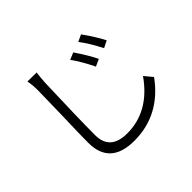

<svg xmlns="http://www.w3.org/2000/svg" viewBox="-174 -1031 1347 1347"><g transform="rotate(-45 500.0 -357.5)"><path d="M603 -687Q665 -596 698 -528L645 -504Q600 -597 551 -665ZM731 -738Q794 -650 829 -581L777 -555Q730 -648 680 -714ZM322 -769Q317 -739 313 -675Q301 -333 301 -168Q301 -17 470 -17Q687 -17 832 -224L882 -164Q723 55 468 55Q229 55 229 -164Q229 -245 235 -435Q240 -626 240 -675Q240 -730 231 -770Z"/></g></svg>

Font: Source Han Sans CN Normal
Style: Regular
Weight: 350
Designer: Ryoko NISHIZUKA 西塚涼子 (kana, bopomofo & ideographs); Paul D. Hunt (Latin, Greek & Cyrillic); Sandoll Communications 산돌커뮤니
Foundry: Adobe
Version: Version 2.004;hotconv 1.0.118;makeotfexe 2.5.65603